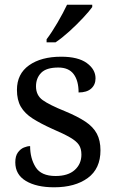

<svg xmlns="http://www.w3.org/2000/svg" viewBox="-20 -786 491 816"><path d="M210 10Q135 10 90 -17Q45 -44 45 -96Q45 -123 56 -138Q67 -153 81.5 -159Q96 -165 108 -165Q108 -113 131.5 -75.5Q155 -38 216 -38Q269 -38 297.5 -63.5Q326 -89 326 -129Q326 -154 315.5 -170Q305 -186 278.5 -201.5Q252 -217 203 -238Q152 -261 118.5 -282.5Q85 -304 68.5 -332.5Q52 -361 52 -404Q52 -472 103.5 -508.5Q155 -545 240 -545Q312 -545 349 -518Q386 -491 386 -453Q386 -426 367.5 -409.5Q349 -393 314 -393Q314 -443 293 -471Q272 -499 228 -499Q177 -499 155 -476.5Q133 -454 133 -419Q133 -381 161.5 -360.5Q190 -340 257 -313Q310 -291 343 -269Q376 -247 391.5 -218Q407 -189 407 -147Q407 -69 353 -29.5Q299 10 210 10ZM178 -619Q200 -648 224.5 -690Q249 -732 265 -766H372V-756Q360 -739 333 -710Q306 -681 274.5 -652.5Q243 -624 216 -606H178Z"/></svg>

Font: Noto Serif Grantha
Style: Regular
Weight: 400
Designer: Monotype Design Team
Foundry: Monotype Imaging Inc.
Version: Version 2.004; ttfautohint (v1.8.4.7-5d5b)